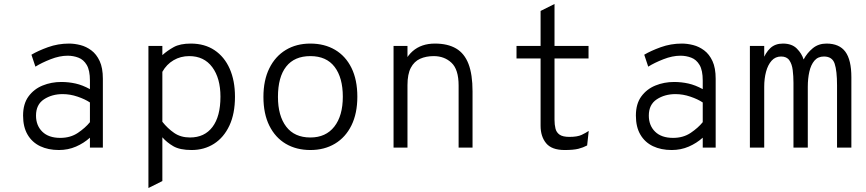

<svg xmlns="http://www.w3.org/2000/svg" viewBox="-20 -742 4352 965"><path d="M276 12Q222.5 12 182 -7.2Q141.5 -26.5 118.8 -65Q96 -103.5 96 -161Q96 -220 123.2 -257.2Q150.5 -294.5 194.2 -312.2Q238 -330 288 -330Q325 -330 359.8 -322.2Q394.5 -314.5 432 -294V-337Q432 -388.5 416 -415.5Q400 -442.5 374.2 -452.2Q348.5 -462 320 -462Q279.5 -462 234.2 -444.2Q189 -426.5 158 -407L138 -467Q170.5 -486.5 221 -504.8Q271.5 -523 327 -523Q354.5 -523 384 -515.5Q413.5 -508 439.2 -488.8Q465 -469.5 481 -435Q497 -400.5 497 -346V0H432V-50Q401.5 -22.5 361.8 -5.2Q322 12 276 12ZM283 -49Q334 -49 371.5 -74.2Q409 -99.5 432 -128V-227Q407.5 -243.5 370 -256.2Q332.5 -269 295 -269Q241 -269 201 -242.8Q161 -216.5 161 -161Q161 -111 192.8 -80Q224.5 -49 283 -49Z M726 203V-511H796V-465Q821 -487.5 853 -505.2Q885 -523 939 -523Q1008.5 -523 1058.2 -489.8Q1108 -456.5 1134.5 -396.5Q1161 -336.5 1161 -256Q1161 -170.5 1133 -110.8Q1105 -51 1055.8 -19.5Q1006.5 12 943 12Q884 12 851 -7.2Q818 -26.5 796 -52V168ZM935 -51Q1008 -51 1048 -104Q1088 -157 1088 -256Q1088 -349 1046.8 -404.5Q1005.5 -460 931 -460Q887.5 -460 852.2 -439.2Q817 -418.5 796 -381V-130Q822.5 -96.5 855.5 -73.8Q888.5 -51 935 -51Z M1540 12Q1469.5 12 1416.5 -19.2Q1363.5 -50.5 1333.8 -110.2Q1304 -170 1304 -255Q1304 -339 1333.8 -399Q1363.5 -459 1416.5 -491Q1469.5 -523 1540 -523Q1610.5 -523 1663.8 -491.8Q1717 -460.5 1746.5 -400.8Q1776 -341 1776 -256Q1776 -172 1746.5 -112Q1717 -52 1663.8 -20Q1610.5 12 1540 12ZM1540 -51Q1617.5 -51 1660.2 -105.5Q1703 -160 1703 -256Q1703 -351.5 1661.8 -405.8Q1620.5 -460 1540 -460Q1460 -460 1418.5 -407.5Q1377 -355 1377 -255Q1377 -160 1418.5 -105.5Q1460 -51 1540 -51Z M1958 0V-511H2028V-424L2016 -436Q2032 -465.5 2054 -484.8Q2076 -504 2104 -513.5Q2132 -523 2166 -523Q2230.5 -523 2272.5 -498.2Q2314.5 -473.5 2334.8 -420.5Q2355 -367.5 2355 -283V0H2285V-312Q2285 -393 2249.2 -426.5Q2213.5 -460 2160 -460Q2121 -460 2091.2 -446.5Q2061.5 -433 2044.8 -401.2Q2028 -369.5 2028 -314V0Z M2818 12Q2753 12 2725 -22Q2697 -56 2697 -110V-448H2576V-511H2697V-687L2767 -722V-511H2938V-448H2767V-140Q2767 -115.5 2771.8 -96Q2776.5 -76.5 2792.5 -65.2Q2808.5 -54 2842 -54Q2882 -54 2903.5 -64.2Q2925 -74.5 2939 -84L2931 -11Q2911.5 -0.5 2887 5.8Q2862.5 12 2818 12Z M3356 12Q3302.5 12 3262 -7.2Q3221.5 -26.5 3198.8 -65Q3176 -103.5 3176 -161Q3176 -220 3203.2 -257.2Q3230.5 -294.5 3274.2 -312.2Q3318 -330 3368 -330Q3405 -330 3439.8 -322.2Q3474.5 -314.5 3512 -294V-337Q3512 -388.5 3496 -415.5Q3480 -442.5 3454.2 -452.2Q3428.5 -462 3400 -462Q3359.5 -462 3314.2 -444.2Q3269 -426.5 3238 -407L3218 -467Q3250.5 -486.5 3301 -504.8Q3351.5 -523 3407 -523Q3434.5 -523 3464 -515.5Q3493.5 -508 3519.2 -488.8Q3545 -469.5 3561 -435Q3577 -400.5 3577 -346V0H3512V-50Q3481.5 -22.5 3441.8 -5.2Q3402 12 3356 12ZM3363 -49Q3414 -49 3451.5 -74.2Q3489 -99.5 3512 -128V-227Q3487.5 -243.5 3450 -256.2Q3412.5 -269 3375 -269Q3321 -269 3281 -242.8Q3241 -216.5 3241 -161Q3241 -111 3272.8 -80Q3304.5 -49 3363 -49Z M3749 0V-511H3821V-427L3811 -434Q3827 -477 3851.5 -500Q3876 -523 3915 -523Q3960 -523 3985 -497.8Q4010 -472.5 4019 -443Q4036.5 -476 4065 -499.5Q4093.5 -523 4134 -523Q4198.5 -523 4228.8 -482Q4259 -441 4259 -354V0H4187V-313Q4187 -386 4175 -422Q4163 -458 4121 -458Q4091 -458 4073.2 -437Q4055.5 -416 4047.8 -381.5Q4040 -347 4040 -306V0H3968V-326Q3968 -359.5 3964.2 -389.8Q3960.5 -420 3947.2 -439Q3934 -458 3906 -458Q3877 -458 3858.2 -437Q3839.5 -416 3830.2 -381.5Q3821 -347 3821 -306V0Z"/></svg>

Font: Overpass Mono Light Light
Style: Regular
Weight: 300
Monospace: yes
Version: Version 4.000